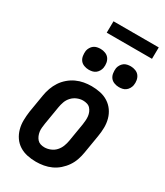

<svg xmlns="http://www.w3.org/2000/svg" viewBox="-224 -1004 948 1102"><g transform="rotate(30 250.0 -452.5)"><path d="M206 8Q176 8 147.5 2Q119 -4 95.5 -19Q72 -34 56.5 -56.5Q41 -79 33.5 -106.5Q26 -134 26.5 -163.5Q27 -193 31 -222L51 -342Q55 -367 64 -392Q73 -417 87.5 -439Q102 -461 123 -479Q144 -497 168 -508Q192 -519 217 -523.5Q242 -528 267 -528Q297 -528 325.5 -522Q354 -516 377.5 -501Q401 -486 417 -463.5Q433 -441 440.5 -413.5Q448 -386 447.5 -356.5Q447 -327 442 -298L422 -178Q418 -153 409.5 -128Q401 -103 386 -81Q371 -59 350.5 -41Q330 -23 306 -12Q282 -1 256.5 3.5Q231 8 206 8ZM207 -88Q226 -88 246 -96Q266 -104 280 -119.5Q294 -135 301.5 -154.5Q309 -174 312 -193L332 -313Q334 -327 335 -341Q336 -355 334.5 -368Q333 -381 328 -393Q323 -405 314.5 -414.5Q306 -424 293 -428Q280 -432 266 -432Q247 -432 227.5 -424Q208 -416 193.5 -400.5Q179 -385 172 -365.5Q165 -346 162 -327L142 -207Q140 -193 138.5 -179Q137 -165 139 -152Q141 -139 146 -127Q151 -115 159.5 -105.5Q168 -96 180.5 -92Q193 -88 207 -88ZM404 -601Q388 -601 372.5 -607Q357 -613 348 -625Q339 -637 336.5 -653.5Q334 -670 336 -687Q338 -698 344.5 -709Q351 -720 360.5 -727Q370 -734 381.5 -736.5Q393 -739 405 -739Q421 -739 436.5 -733Q452 -727 461 -715Q470 -703 473 -686.5Q476 -670 473 -653Q471 -642 464.5 -631Q458 -620 448.5 -613Q439 -606 427.5 -603.5Q416 -601 404 -601ZM204 -601Q188 -601 172.5 -607Q157 -613 148 -625Q139 -637 136.5 -653.5Q134 -670 136 -687Q138 -698 144.5 -709Q151 -720 160.5 -727Q170 -734 181.5 -736.5Q193 -739 205 -739Q221 -739 236.5 -733Q252 -727 261 -715Q270 -703 273 -686.5Q276 -670 273 -653Q271 -642 264.5 -631Q258 -620 248.5 -613Q239 -606 227.5 -603.5Q216 -601 204 -601ZM188 -837 189 -913H489L488 -837Z"/></g></svg>

Font: Iosevka SS18
Style: Bold Italic
Weight: 700
Italic angle: -9°
Monospace: yes
Designer: Belleve Invis
Foundry: Belleve Invis
Version: Version 25.1.1; ttfautohint (v1.8.4)